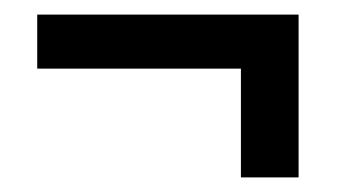

<svg xmlns="http://www.w3.org/2000/svg" viewBox="-20 -299 493 263"><path d="M31 -279H389V-56H310V-205H31Z"/></svg>

Font: Rasa SemiBold
Style: Regular
Weight: 600
Designer: Anna Giedrys (Yrsa+Rasa design), David Brezina (Yrsa art-direction, Rasa art-direction, design)
Foundry: Rosetta Type Foundry
Version: Version 2.004